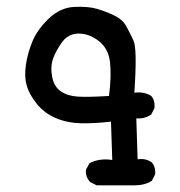

<svg xmlns="http://www.w3.org/2000/svg" viewBox="-20 -428 540 577"><path d="M270.5 128.9 251 119.1Q236.3 103.5 238.3 82L249 62.5Q278.3 46.9 317.4 52.7L313.5 -62.5Q264.6 -56.6 223.1 -57.6Q181.6 -58.6 147.5 -73.2Q113.3 -87.9 90.8 -115.7Q68.4 -143.6 60.5 -169.9Q52.7 -196.3 57.6 -231.4Q62.5 -266.6 77.1 -302.7Q91.8 -338.9 126.5 -372.1Q161.1 -405.3 203.1 -407.2Q245.1 -409.2 271.5 -401.4Q297.9 -393.6 322.8 -381.8Q347.7 -370.1 358.9 -350.1Q370.1 -330.1 381.3 -305.7Q392.6 -281.2 383.8 -149.4Q413.1 -153.3 434.6 -139.6Q446.3 -126 444.3 -103.5L434.6 -84Q415 -70.3 389.6 -72.3L393.6 50.8Q418.9 46.9 436.5 60.5Q448.2 74.2 446.3 95.7L436.5 115.2Q415 128.9 385.7 128.9ZM307.6 -139.6Q315.4 -201.2 310.5 -241.7Q305.7 -282.2 276.9 -304.7Q248 -327.1 216.8 -327.1Q185.5 -327.1 167 -301.8Q148.4 -276.4 139.6 -252Q130.9 -227.5 136.7 -197.3Q142.6 -167 163.1 -153.3Q183.6 -139.6 213.4 -137.7Q243.2 -135.7 307.6 -139.6Z"/></svg>

Font: JasonHandwriting4
Style: Regular
Weight: 400
Version: Version 1.01.21